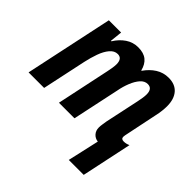

<svg xmlns="http://www.w3.org/2000/svg" viewBox="-183 -739 1118 1118"><g transform="rotate(45 375.5 -180.0)"><path d="M571 0Q547 -3 532 -20Q517 -37 517 -62Q517 -76 519.5 -90Q522 -104 524 -119L569 -330Q573 -349 575.5 -365.5Q578 -382 578 -395Q578 -443 540 -443Q515 -443 495.5 -421Q476 -399 462 -364Q448 -329 441 -291L379 0H251L321 -331Q325 -350 327.5 -366.5Q330 -383 330 -395Q330 -443 293 -443Q266 -443 245 -418Q224 -393 210 -353.5Q196 -314 187 -272L129 0H1L117 -545H218L210 -469H214Q238 -508 272.5 -531.5Q307 -555 350 -555Q395 -555 421 -534Q447 -513 457 -472H460Q486 -510 521.5 -532.5Q557 -555 600 -555Q654 -555 682.5 -522Q711 -489 711 -430Q711 -413 708.5 -391.5Q706 -370 701 -348L661 -155Q659 -145 657.5 -138Q656 -131 656 -125Q656 -107 677 -107Q697 -107 716 -116L650 195H527Z"/></g></svg>

Font: Noto Sans Condensed
Style: Bold Italic
Weight: 700
Width: 3
Italic angle: -12°
Designer: Monotype Design Team
Foundry: Monotype Imaging Inc.
Version: Version 2.013; ttfautohint (v1.8.4.7-5d5b)